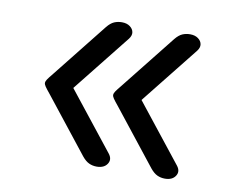

<svg xmlns="http://www.w3.org/2000/svg" viewBox="-64 -597 852 693"><g transform="rotate(10 362.5 -250.5)"><path d="M330 14Q315 14 302 8Q289 2 276 -14L118 -214Q104 -231 99 -238.5Q94 -246 94 -251Q94 -257 99 -264.5Q104 -272 118 -289L276 -488Q289 -504 302 -509.5Q315 -515 330 -515Q348 -515 359.5 -506.5Q371 -498 373 -486Q375 -474 365 -461L198 -251L365 -40Q380 -21 368.5 -3.5Q357 14 330 14ZM580 14Q565 14 552 8Q539 2 526 -14L368 -214Q354 -231 349 -238.5Q344 -246 344 -251Q344 -257 349 -264.5Q354 -272 368 -289L526 -488Q539 -504 552 -509.5Q565 -515 580 -515Q598 -515 609.5 -506.5Q621 -498 623 -486Q625 -474 615 -461L448 -251L615 -40Q630 -21 618.5 -3.5Q607 14 580 14Z"/></g></svg>

Font: Playwrite AT
Style: Regular
Weight: 400
Designer: Veronika Burian, José Scaglione
Foundry: TypeTogether
Version: Version 1.002